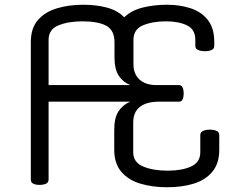

<svg xmlns="http://www.w3.org/2000/svg" viewBox="-20 -775 1005 810"><path d="M332 -755Q386 -755 431 -743Q476 -731 504 -702Q534 -731 581.5 -743Q629 -755 685 -755Q739 -755 784.5 -740Q830 -725 857 -690.5Q884 -656 884 -597V-582Q884 -569 872.5 -564Q861 -559 844 -559Q828 -559 816 -564Q804 -569 804 -582V-607Q804 -651 769 -668Q734 -685 680 -685Q623 -685 583 -668Q543 -651 543 -607V-504Q543 -463 568.5 -439.5Q594 -416 641 -416H735Q746 -416 750.5 -405.5Q755 -395 755 -381Q755 -366 750.5 -356Q746 -346 735 -346H650Q598 -346 570 -324Q542 -302 542 -258V-133Q542 -90 584 -72.5Q626 -55 687 -55Q747 -55 786 -72.5Q825 -90 825 -133V-205Q825 -218 837 -223Q849 -228 865 -228Q882 -228 893.5 -223Q905 -218 905 -205V-143Q905 -85 875.5 -50Q846 -15 796.5 0Q747 15 685 15Q624 15 573 0Q522 -15 492 -50Q462 -85 462 -143V-228Q462 -278 480 -305.5Q498 -333 529 -346H185V-18Q185 -5 174 0Q163 5 147 5Q131 5 120.5 0Q110 -5 110 -18V-597Q110 -656 140 -690.5Q170 -725 220.5 -740Q271 -755 332 -755ZM185 -607V-416H530Q499 -428 481 -455.5Q463 -483 463 -534V-597Q463 -647 429 -666Q395 -685 327 -685Q268 -685 226.5 -668Q185 -651 185 -607Z"/></svg>

Font: Offside
Style: Regular
Weight: 400
Designer: Eduardo Rodriguez Tunni
Foundry: Eduardo Rodriguez Tunni
Version: Version 1.002; ttfautohint (v1.8.4.7-5d5b);gftools[0.9.23]